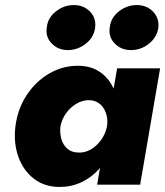

<svg xmlns="http://www.w3.org/2000/svg" viewBox="-20 -730 653 759"><path d="M443 -460 364 0H534L613 -460ZM41 -231Q33 -165 52.5 -110.5Q72 -56 114 -23.5Q156 9 216 9Q262 9 301.5 -9.5Q341 -28 371 -61Q401 -94 421 -137.5Q441 -181 447 -230Q453 -277 446.5 -320.5Q440 -364 420 -397.5Q400 -431 367 -450.5Q334 -470 287 -470Q227 -470 174 -439Q121 -408 85.5 -354Q50 -300 41 -231ZM219 -230Q224 -258 241 -282Q258 -306 283 -320.5Q308 -335 335 -334Q353 -333 367 -324.5Q381 -316 390 -301.5Q399 -287 402.5 -269Q406 -251 403 -231Q399 -210 388.5 -191Q378 -172 362.5 -157Q347 -142 328.5 -134Q310 -126 290 -127Q264 -127 246.5 -142Q229 -157 222.5 -181Q216 -205 219 -230ZM414 -622Q408 -584 433.5 -558Q459 -532 498 -532Q537 -532 568.5 -557Q600 -582 606 -620Q610 -658 585 -684Q560 -710 521 -710Q482 -710 450 -685Q418 -660 414 -622ZM165 -622Q159 -584 184.5 -558Q210 -532 248 -532Q287 -532 319 -557Q351 -582 356 -620Q361 -658 336 -684Q311 -710 272 -710Q233 -710 201 -685Q169 -660 165 -622Z"/></svg>

Font: Jost ExtraBold
Style: Italic
Weight: 800
Italic angle: -5°
Version: Version 3.710